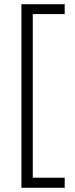

<svg xmlns="http://www.w3.org/2000/svg" viewBox="-20 -735 357 914"><path d="M288 159H82V-715H288V-668H136V111H288Z"/></svg>

Font: Noto Sans Lao UI SemCond Light
Style: Regular
Weight: 300
Width: 4
Designer: Monotype Design Team
Foundry: Monotype Imaging Inc.
Version: Version 2.000; ttfautohint (v1.8.4.7-5d5b)